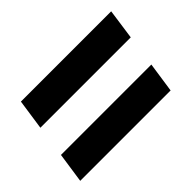

<svg xmlns="http://www.w3.org/2000/svg" viewBox="-70 -563 619 619"><g transform="rotate(-45 239.5 -254.0)"><path d="M466.8 -412.1 452.1 -308.1H40L55.2 -412.1ZM437 -199.2 421.9 -96.2H9.8L24.9 -199.2Z"/></g></svg>

Font: Archivo Narrow
Style: Bold Italic
Weight: 700
Italic angle: -8°
Designer: Hector Gatti
Foundry: Hector Gatti
Version: 1.002; ttfautohint (v0.8)